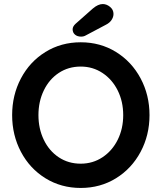

<svg xmlns="http://www.w3.org/2000/svg" viewBox="-20 -919 799 949"><path d="M379 10Q282 10 204.5 -38Q127 -86 83.5 -168.5Q40 -251 40 -350Q40 -449 83.5 -531.5Q127 -614 204.5 -662Q282 -710 379 -710Q476 -710 553.5 -662Q631 -614 675 -531.5Q719 -449 719 -350Q719 -251 675 -168.5Q631 -86 553.5 -38Q476 10 379 10ZM379 -590Q318 -590 270.5 -558.5Q223 -527 196.5 -472Q170 -417 170 -350Q170 -283 196.5 -228Q223 -173 270.5 -141.5Q318 -110 379 -110Q439 -110 487 -142Q535 -174 562 -228.5Q589 -283 589 -350Q589 -417 562 -471.5Q535 -526 487 -558Q439 -590 379 -590ZM339 -774Q339 -788 353 -801L439 -877Q465 -899 488 -899Q507 -899 524 -885Q541 -871 541 -850Q541 -835 531.5 -820.5Q522 -806 504 -797L404 -744Q394 -738 381 -738Q362 -738 350.5 -748Q339 -758 339 -774Z"/></svg>

Font: Quicksand
Style: Bold
Weight: 700
Version: Version 3.000